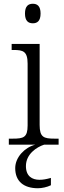

<svg xmlns="http://www.w3.org/2000/svg" viewBox="-20 -770 342 1022"><path d="M155 -646C178 -646 196 -658 196 -698C196 -738 178 -750 155 -750C131 -750 113 -738 113 -698C113 -658 131 -646 155 -646ZM27 0H168C113 14 61 66 61 125C61 195 106 232 182 232C203 232 231 226 251 216V177C226 184 209 187 190 187C151 187 118 168 118 114C118 50 175 13 215 0H292V-32H271C213 -32 191 -39 191 -105V-536H42V-504H52C103 -504 127 -497 127 -431V-102C127 -38 105 -32 47 -32H27Z"/></svg>

Font: Noto Serif Light
Style: Regular
Weight: 300
Designer: Monotype Design Team
Foundry: Monotype Imaging Inc.
Version: Version 2.013